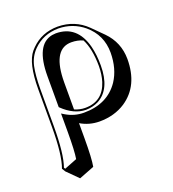

<svg xmlns="http://www.w3.org/2000/svg" viewBox="-134 -541 843 937"><g transform="rotate(-20 288.0 -72.5)"><path d="M200.7 263.7 121.6 294.4 64.9 237.8 54.2 220.2Q78.1 156.2 78.1 9.8V-184.1Q78.1 -319.3 120.6 -369.6Q126.5 -376 132.8 -382.8Q188 -438.5 271 -439Q359.9 -438 420.4 -378.4L477.1 -321.8Q537.1 -260.7 537.6 -174.3Q537.6 -35.6 440.9 28.8Q383.3 66.4 305.7 66.4Q252.4 65.9 208.5 39.6V117.7Q208.5 223.6 200.7 263.7ZM208.5 -31.7Q235.4 -20 263.2 -20Q355 -20 383.8 -110.4Q394.5 -145 395 -189Q394.5 -279.3 367.2 -332Q340.3 -344.2 307.6 -344.2Q215.3 -344.2 209 -193.4Q208.5 -182.1 208.5 -171.4ZM404.8 -189Q404.8 -66.4 329.1 -25.4Q299.3 -10.3 263.2 -9.8Q201.2 -10.7 145 -64.9L142.1 -67.9V-228Q142.1 -391.6 231.9 -409.2Q241.7 -410.6 251 -411.1Q361.8 -411.1 393.6 -289.1Q404.8 -245.1 404.8 -189ZM135.3 199.7Q142.1 160.2 142.1 61V-34.7L157.2 -25.4Q200.2 0 249 0Q372.1 0 432.1 -88.9Q470.7 -147.5 471.2 -231Q471.2 -323.2 401.9 -381.8Q345.7 -428.2 271 -429.2Q191.9 -428.2 140.1 -376Q107.9 -343.8 97.7 -296.9Q88.4 -252.9 87.9 -184.1V9.8Q87.9 154.8 64.9 218.8L69.3 225.6Z"/></g></svg>

Font: Linux Biolinum Shadow O
Style: Bold
Weight: 700
Designer: Philipp H. Poll
Foundry: Philipp H. Poll
Version: Version 0.9.2